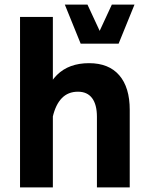

<svg xmlns="http://www.w3.org/2000/svg" viewBox="-20 -811 647 831"><path d="M260.6 -791 329.2 -621.9H493.3L562.1 -791H464L411.4 -677.4L358.6 -791ZM208.8 0V-737.8H66.7V0ZM541.5 -335.5Q541.5 -432.8 496.2 -485.2Q451 -537.6 365.4 -537.6Q278.2 -537.6 226.6 -486.7Q175.1 -435.8 152.4 -328L208.3 -305.1Q220.6 -358.4 247.7 -386.3Q274.7 -414.1 317.4 -414.1Q357.7 -414.1 378.6 -386.3Q399.5 -358.5 399.5 -305.2V0H541.5Z"/></svg>

Font: Estedad VF
Style: Regular
Weight: 100
Designer: Amin Abedi
Version: Version 7.3